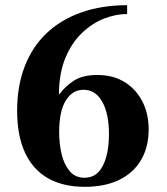

<svg xmlns="http://www.w3.org/2000/svg" viewBox="-20 -708 644 740"><path d="M307 12Q223 12 165 -21Q107 -54 76.5 -119.5Q46 -185 46 -281Q46 -376 75 -451.5Q104 -527 159 -579.5Q214 -632 293 -660Q372 -688 470 -688V-654Q427 -654 381.5 -636.5Q336 -619 296.5 -581.5Q257 -544 232.5 -486Q208 -428 207 -346L209 -345Q232 -376 265.5 -397.5Q299 -419 355 -419Q415 -419 459 -392.5Q503 -366 528 -318.5Q553 -271 553 -209Q553 -142 524 -92Q495 -42 440 -15Q385 12 307 12ZM305 -23Q339 -23 359.5 -45Q380 -67 390 -105.5Q400 -144 400 -190Q400 -270 374 -316Q348 -362 302 -362Q259 -362 233.5 -320.5Q208 -279 208 -199Q208 -154 217.5 -114Q227 -74 248.5 -48.5Q270 -23 305 -23Z"/></svg>

Font: Frank Ruhl Libre ExtraBold
Style: Regular
Weight: 800
Designer: Yanek Iontef
Foundry: Fontef
Version: Version 6.003;gftools[0.9.30]